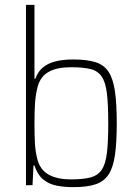

<svg xmlns="http://www.w3.org/2000/svg" viewBox="-20 -763 566 791"><path d="M282 8Q244 8 212 1.5Q180 -5 157 -24.5Q134 -44 122 -81H118L114 0H87V-743H122V-439H126Q136 -468 156.5 -485Q177 -502 208 -510Q239 -518 282 -518Q338 -518 373 -507Q408 -496 427 -467.5Q446 -439 453.5 -387.5Q461 -336 461 -255Q461 -175 453.5 -123.5Q446 -72 427 -43.5Q408 -15 373 -3.5Q338 8 282 8ZM273 -24Q323 -24 353 -32Q383 -40 399 -63.5Q415 -87 420.5 -133Q426 -179 426 -255Q426 -332 420.5 -378Q415 -424 399 -447.5Q383 -471 353 -478.5Q323 -486 273 -486Q215 -486 181.5 -467.5Q148 -449 136 -409Q127 -376 124.5 -340.5Q122 -305 122 -255Q122 -206 124 -171Q126 -136 135 -103Q147 -62 181.5 -43Q216 -24 273 -24Z"/></svg>

Font: Saira Thin SemiCondensed
Style: Regular
Weight: 100
Width: 4
Version: Version 1.101